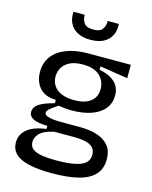

<svg xmlns="http://www.w3.org/2000/svg" viewBox="-131 -807 843 1066"><g transform="rotate(15 291.0 -273.5)"><path d="M272 175Q190 175 137.5 162.5Q85 150 60 124.5Q35 99 35 61Q35 15 71 -15Q107 -45 180 -55V-73Q127 -73 100 -86Q73 -99 73 -125Q73 -152 100 -170.5Q127 -189 188 -205V-224Q127 -225 95 -260.5Q63 -296 63 -353Q63 -404 90.5 -441.5Q118 -479 170.5 -499.5Q223 -520 296 -520H540V-443L380 -468V-449Q438 -437 469 -408.5Q500 -380 500 -332Q500 -289 475 -257Q450 -225 401.5 -207.5Q353 -190 282 -190Q268 -190 252.5 -191.5Q237 -193 212 -197Q185 -180 168.5 -166Q152 -152 152 -141Q152 -130 167.5 -123.5Q183 -117 205 -115Q227 -113 246 -113H363Q383 -113 413.5 -109Q444 -105 474.5 -92Q505 -79 526 -52Q547 -25 547 23Q547 77 515 111Q483 145 422 160Q361 175 272 175ZM274 100Q340 100 382 91.5Q424 83 443.5 65Q463 47 463 19Q463 -7 449.5 -21.5Q436 -36 416 -42Q396 -48 376 -49.5Q356 -51 342 -51H225Q167 -38 145 -15Q123 8 123 34Q123 62 143 76Q163 90 197.5 95Q232 100 274 100ZM286 -249Q349 -249 381 -275Q413 -301 413 -345Q413 -392 380.5 -422.5Q348 -453 283 -453Q220 -453 186.5 -424Q153 -395 153 -349Q153 -319 168.5 -296.5Q184 -274 213.5 -261.5Q243 -249 286 -249ZM156 -722H221Q220 -697 233.5 -676Q247 -655 288 -655Q327 -655 340.5 -675.5Q354 -696 353 -722H417Q420 -684 405.5 -655.5Q391 -627 361 -611.5Q331 -596 286 -596Q241 -596 211.5 -612Q182 -628 168 -656Q154 -684 156 -722Z"/></g></svg>

Font: Bricolage Grotesque
Style: Regular
Weight: 400
Designer: Mathieu Triay
Foundry: Atelier Triay
Version: Version 1.001;gftools[0.9.33.dev8+g029e19f]